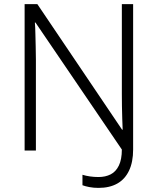

<svg xmlns="http://www.w3.org/2000/svg" viewBox="-20 -734 769 936"><path d="M460 182Q436 182 415.5 178Q395 174 382 169V118Q398 123 418 126Q438 129 460 129Q494 129 519.5 116Q545 103 559.5 73Q574 43 574 -5L153 -624H150Q152 -600 152.5 -570Q153 -540 154 -508.5Q155 -477 155 -445V0H100V-714H162L575 -102H578Q577 -125 576 -154.5Q575 -184 574.5 -215.5Q574 -247 574 -277V-714H629V-5Q629 56 609 98Q589 140 551.5 161Q514 182 460 182Z"/></svg>

Font: Noto Sans Armenian Light
Style: Regular
Weight: 300
Designer: Monotype Design Team
Foundry: Monotype Imaging Inc.
Version: Version 2.007